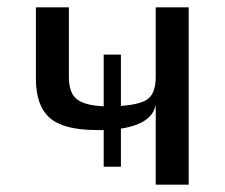

<svg xmlns="http://www.w3.org/2000/svg" viewBox="-20 -504 613 524"><path d="M495 -484V0H405V-218Q395 -166 310 -153V-49H263V-149H246Q153 -149 115.5 -182.5Q78 -216 78 -288V-484H168V-294Q168 -250 190 -233Q212 -216 263 -214V-355H310V-215Q367 -219 386 -236Q405 -253 405 -294V-484Z"/></svg>

Font: Play
Style: Regular
Weight: 400
Designer: Jonas Hecksher (Cyrillic expansion: Cyreal)
Foundry: Jonas Hecksher, Playtype, e-types AS
Version: Version 2.101; ttfautohint (v1.5.65-e2d9)